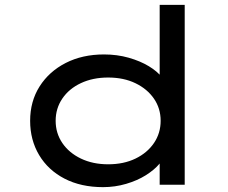

<svg xmlns="http://www.w3.org/2000/svg" viewBox="-20 -760 938 790"><path d="M404 10Q313 10 245.5 -25Q178 -60 141 -122Q104 -184 104 -263Q104 -343 143 -404.5Q182 -466 250.5 -501Q319 -536 408 -536Q462 -536 509.5 -522.5Q557 -509 592.5 -487.5Q628 -466 647.5 -440.5Q667 -415 667 -391L637 -389V-740H740V0H637V-141L657 -135Q657 -111 636 -86Q615 -61 580 -39Q545 -17 499 -3.5Q453 10 404 10ZM425 -84Q489 -84 537.5 -107.5Q586 -131 613.5 -171.5Q641 -212 641 -263Q641 -314 613.5 -354Q586 -394 537.5 -417.5Q489 -441 425 -441Q362 -441 313 -418Q264 -395 236.5 -354.5Q209 -314 209 -263Q209 -212 236.5 -171.5Q264 -131 313 -107.5Q362 -84 425 -84Z"/></svg>

Font: Lexend Tera
Style: Regular
Weight: 400
Designer: Bonnie Shaver-Troup, Thomas Jockin
Foundry: Lexend
Version: Version 1.007